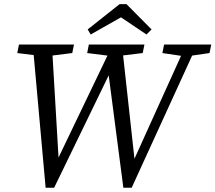

<svg xmlns="http://www.w3.org/2000/svg" viewBox="-20 -881 1022 911"><path d="M62 -629.3 183.3 -614.3H202.6L322.9 -629.3L331 -669.7H70L62 -629.3ZM196.5 9.8H236.9L526 -585.9L490.7 -562.5L565.3 9.8H604.8L915.6 -669.7H863.3L602.8 -94.2L620.3 -106.8L558.4 -669.7H515.1L238.8 -94.2L259.3 -106.8L226.2 -669.7H135.4L196.5 9.8ZM393.6 -629.3 513.4 -614.3H533.3L657.2 -629.3L665.3 -669.7H401.6L393.6 -629.3ZM750.5 -629.3 851.4 -614.3H870.6L974.2 -629.3L982.3 -669.7H758.6L750.5 -629.3ZM580.2 -861.3H547.4L396.1 -741.4L410.2 -717.3L599.8 -824.7H515.6L675 -717.3L699.1 -741.4L580.2 -861.3Z"/></svg>

Font: Source Serif Variable
Style: Italic
Weight: 389
Italic angle: -12°
Designer: Frank Grießhammer
Foundry: Adobe Systems Incorporated
Version: Version 3.001;hotconv 1.0.111;makeotfexe 2.5.65597